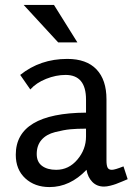

<svg xmlns="http://www.w3.org/2000/svg" viewBox="-20 -748 538 779"><path d="M481 -73 498 -21Q491 -18 475.5 -11.5Q460 -5 450.5 -1.5Q441 2 427 5.5Q413 9 402 9Q373 9 354.5 -10Q336 -29 331 -59Q264 11 181 11Q121 11 82.5 -24.5Q44 -60 44 -120Q44 -289 329 -291V-344Q329 -444 246 -444Q207 -444 167 -428Q127 -412 103 -385L62 -444Q143 -509 253 -509Q331 -509 371.5 -466.5Q412 -424 412 -345V-97Q412 -77 416.5 -68Q421 -59 434 -59Q446 -59 481 -73ZM329 -194V-226Q292 -226 265.5 -223.5Q239 -221 203.5 -212Q168 -203 148.5 -180.5Q129 -158 129 -123Q129 -91 150.5 -75Q172 -59 208 -59Q259 -59 294 -100.5Q329 -142 329 -194ZM294 -576H216L76 -728H199Z"/></svg>

Font: Rosario
Style: Regular
Weight: 400
Designer: Hector Gatti
Foundry: Omnibus-Type
Version: Version 1.004